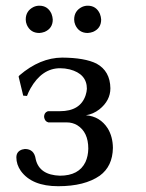

<svg xmlns="http://www.w3.org/2000/svg" viewBox="-20 -640 511 670"><path d="M189.9 -401.9Q126.5 -401.9 86.4 -331.5Q79.1 -318.4 74.2 -305.2L61 -306.2L44.9 -373L47.9 -377Q119.6 -438.5 196.8 -439Q275.9 -438.5 316.9 -418Q364.3 -392.1 365.2 -332Q365.2 -289.1 326.7 -258.3Q305.2 -241.7 279.8 -237.8Q329.1 -233.9 356 -191.9Q373.5 -163.1 374 -124Q373 -59.6 328.1 -26.9Q275.4 9.8 183.1 9.8Q91.3 9.8 52.7 -43.5Q37.1 -65.9 37.1 -90.8Q37.1 -111.3 57.1 -118.2Q62.5 -119.6 66.9 -120.1Q99.1 -120.1 104.5 -85.4Q105 -83.5 105 -83Q118.2 -29.3 189 -26.9Q255.4 -26.9 278.3 -74.7Q287.6 -95.2 288.1 -121.1Q288.1 -179.2 249.5 -203.1Q232.9 -212.9 212.9 -212.9H148.9Q136.2 -215.8 133.8 -231.9Q133.8 -246.6 146 -251.5Q147.9 -252 148.9 -252H189Q260.3 -252 278.8 -307.6Q282.7 -319.8 283.2 -330.1Q283.2 -382.3 223.1 -397.9Q206.5 -401.9 189.9 -401.9ZM69.8 -571.8Q69.8 -602.1 97.2 -615.7Q106.9 -620.1 117.2 -620.1Q147 -620.1 159.7 -591.8Q163.6 -581.5 164.1 -571.8Q164.1 -541 135.7 -528.8Q126.5 -525.4 117.2 -524.9Q86.4 -524.9 73.7 -553.2Q69.8 -562.5 69.8 -571.8ZM238.8 -571.8Q238.8 -602.1 266.1 -615.7Q275.9 -620.1 286.1 -620.1Q315.9 -620.1 328.6 -591.8Q332.5 -581.5 333 -571.8Q333 -541 304.7 -528.8Q295.4 -525.4 286.1 -524.9Q255.4 -524.9 242.7 -553.2Q238.8 -562.5 238.8 -571.8Z"/></svg>

Font: Linux Biolinum Capitals O
Style: Small Caps
Weight: 400
Designer: Philipp H. Poll
Foundry: Philipp H. Poll
Version: Version 1.0.4